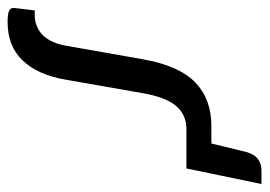

<svg xmlns="http://www.w3.org/2000/svg" viewBox="-136 -554 676 481"><g transform="rotate(90 201.5 -314.0)"><path d="M422.5 -631.5 383.5 -443.5H285Q249 -443.5 227.2 -418Q205.5 -392.5 195.5 -337.5L161 -140.5Q149 -71 113 -33.2Q77 4.5 16.5 4.5Q-3 4.5 -11.2 0.8Q-19.5 -3 -18.5 -12.5L-12.5 -63.5H-1.5Q28.5 -63.5 49 -83.2Q69.5 -103 76.5 -144.5L110 -334.5Q126 -425 167.8 -465.5Q209.5 -506 277 -506H321L342 -592.5Q352 -631.5 388.5 -631.5Z"/></g></svg>

Font: Lato 2
Style: Italic
Weight: 400
Italic angle: -7°
Designer: Lukasz Dziedzic with Adam Twardoch and Botio Nikoltchev
Foundry: tyPoland Lukasz Dziedzic
Version: Version 2.015; 2015-08-06; http://www.latofonts.com/